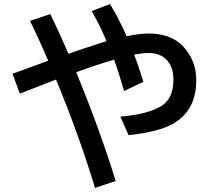

<svg xmlns="http://www.w3.org/2000/svg" viewBox="-20 -851 1030 939"><path d="M226.1 -782.2Q265.1 -702.6 314.9 -587.9Q363.3 -605.5 439 -629.9Q480 -643.1 501 -649.9Q466.8 -731 428.2 -796.9L518.1 -831.1Q562.5 -758.3 599.1 -673.8Q663.1 -687 707.5 -687Q800.3 -687 858.9 -640.1Q867.7 -632.8 874 -626Q939.9 -555.7 939.9 -459Q939.9 -309.1 824.2 -244.6Q755.9 -206.1 608.9 -189.9L568.8 -280.8Q703.6 -292 769 -332.5Q828.1 -368.7 828.1 -461.9Q828.1 -522.5 796.4 -556.6Q764.2 -591.8 706.5 -591.8Q680.7 -591.8 636.2 -584Q659.2 -523.4 681.2 -451.2L586.9 -405.8Q561.5 -494.6 538.1 -559.1Q451.7 -534.2 353 -498Q470.2 -210.9 545.9 34.2L444.8 67.9Q365.7 -192.4 253.9 -461.9L236.3 -455.1Q124 -412.1 77.1 -393.1L41 -490.2L54.7 -495.1Q167.5 -536.6 215.8 -554.2Q169.4 -662.1 127 -749Z"/></svg>

Font: BIZ UDPGothic
Style: Bold
Weight: 700
Designer: TypeBank Co., Ltd.
Foundry: Morisawa Inc.
Version: Version 1.051